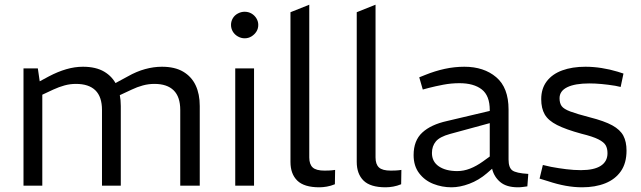

<svg xmlns="http://www.w3.org/2000/svg" viewBox="-20 -790 2728 817"><path d="M80 0V-499H141L149 -444L188 -465Q226 -485 262 -495.5Q298 -506 333 -506Q388 -506 423.5 -485Q459 -464 476.5 -427Q494 -390 494 -339V0H414V-322Q414 -378 386 -405.5Q358 -433 303 -433Q278 -433 254.5 -426.5Q231 -420 207 -409L160 -387V0ZM747 0V-322Q747 -378 719 -405.5Q691 -433 637 -433Q612 -433 588 -426.5Q564 -420 541 -409L481 -381L463 -432L524 -465Q561 -486 597.5 -496Q634 -506 669 -506Q724 -506 759.5 -485Q795 -464 812.5 -427Q830 -390 830 -339V0Z M981 0V-499H1061V0ZM1021 -627Q1006 -627 992 -635Q978 -643 970.5 -656Q963 -669 963 -684Q963 -699 970.5 -712Q978 -725 992 -732.5Q1006 -740 1021 -740Q1037 -740 1050 -732.5Q1063 -725 1071 -712Q1079 -699 1079 -684Q1079 -668 1071 -655.5Q1063 -643 1050 -635Q1037 -627 1021 -627Z M1339 7Q1274 7 1245 -21.5Q1216 -50 1216 -101V-738L1296 -770V-120Q1296 -91 1310.5 -77.5Q1325 -64 1361 -64Q1370 -64 1381.5 -64.5Q1393 -65 1406 -67L1405 -6Q1388 1 1371 4Q1354 7 1339 7Z M1621 7Q1556 7 1527 -21.5Q1498 -50 1498 -101V-738L1578 -770V-120Q1578 -91 1592.5 -77.5Q1607 -64 1643 -64Q1652 -64 1663.5 -64.5Q1675 -65 1688 -67L1687 -6Q1670 1 1653 4Q1636 7 1621 7Z M1901 7Q1861 7 1824 -7.5Q1787 -22 1763.5 -53Q1740 -84 1740 -130Q1740 -192 1777 -226Q1814 -260 1882 -275L2064 -318V-322Q2064 -383 2030 -409.5Q1996 -436 1935 -436Q1900 -436 1866 -429.5Q1832 -423 1805 -416L1779 -409L1764 -461L1789 -471Q1831 -488 1872.5 -497Q1914 -506 1956 -506Q2039 -506 2091.5 -461.5Q2144 -417 2144 -324V-111Q2144 -77 2160 -65Q2176 -53 2228 -50L2224 3Q2216 4 2205.5 5.5Q2195 7 2184 7Q2135 7 2108.5 -15.5Q2082 -38 2074 -72L2051 -52Q2017 -23 1977 -8Q1937 7 1901 7ZM1926 -62Q1953 -62 1980 -72.5Q2007 -83 2035 -103L2064 -124V-266L1895 -220Q1851 -208 1834.5 -188Q1818 -168 1818 -139Q1818 -102 1847.5 -82Q1877 -62 1926 -62Z M2457 7Q2423 7 2387 0.5Q2351 -6 2312 -19L2276 -30L2290 -88L2325 -80Q2357 -74 2389.5 -70Q2422 -66 2452 -66Q2508 -66 2536.5 -84.5Q2565 -103 2565 -138Q2565 -158 2557.5 -171.5Q2550 -185 2526.5 -197Q2503 -209 2454 -221Q2388 -239 2350.5 -258Q2313 -277 2298 -303Q2283 -329 2283 -368Q2283 -413 2306.5 -444Q2330 -475 2372.5 -490.5Q2415 -506 2471 -506Q2505 -506 2540 -500.5Q2575 -495 2608 -485L2633 -477L2621 -420L2598 -425Q2567 -430 2539.5 -432.5Q2512 -435 2488 -435Q2427 -435 2394 -419Q2361 -403 2361 -372Q2361 -351 2370 -338.5Q2379 -326 2407 -315.5Q2435 -305 2489 -291Q2552 -275 2585.5 -256.5Q2619 -238 2632.5 -212.5Q2646 -187 2646 -149Q2646 -96 2622 -61.5Q2598 -27 2555.5 -10Q2513 7 2457 7Z"/></svg>

Font: REM Medium Light
Style: Regular
Weight: 300
Version: Version 1.005;gftools[0.9.28]